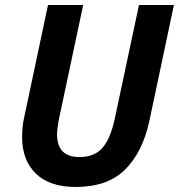

<svg xmlns="http://www.w3.org/2000/svg" viewBox="-20 -734 712 764"><path d="M68 -188Q68 -231 76 -266L171 -714H311L216 -267Q207 -222 207 -200Q207 -109 296 -109Q356 -109 388 -146Q420 -183 437 -263L533 -714H672L574 -251Q547 -128 477.5 -59Q408 10 281 10Q178 10 123 -43Q68 -96 68 -188Z"/></svg>

Font: Noto Sans Display
Style: Bold Italic
Weight: 700
Italic angle: -12°
Designer: Monotype Design team
Foundry: Monotype Imaging Inc.
Version: Version 1.000